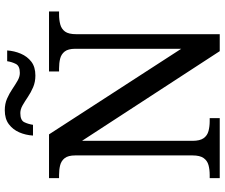

<svg xmlns="http://www.w3.org/2000/svg" viewBox="-88 -851 939 803"><g transform="rotate(-90 381.5 -449.5)"><path d="M38 0V-42H51Q74 -42 92.5 -47Q111 -52 122 -67.5Q133 -83 133 -114V-604Q133 -634 121.5 -648.5Q110 -663 91.5 -667.5Q73 -672 51 -672H38V-714H221L579 -161V-604Q579 -634 567.5 -648.5Q556 -663 537.5 -667.5Q519 -672 497 -672H484V-714H735V-672H722Q700 -672 681 -667Q662 -662 651 -647Q640 -632 640 -600V0H569L194 -576V-114Q194 -83 205 -67.5Q216 -52 235 -47Q254 -42 276 -42H289V0ZM467 -771Q440 -771 418 -780.5Q396 -790 377.5 -802.5Q359 -815 342.5 -824.5Q326 -834 310 -834Q280 -834 272 -817.5Q264 -801 261 -781H216Q218 -812 229.5 -838.5Q241 -865 263.5 -882Q286 -899 322 -899Q349 -899 370.5 -889.5Q392 -880 410.5 -867.5Q429 -855 445.5 -845.5Q462 -836 478 -836Q507 -836 515.5 -852.5Q524 -869 527 -889H572Q570 -859 558.5 -832Q547 -805 525 -788Q503 -771 467 -771Z"/></g></svg>

Font: Noto Serif Tibetan
Style: Regular
Weight: 400
Designer: Monotype Design Team
Foundry: Monotype Imaging Inc.
Version: Version 2.103